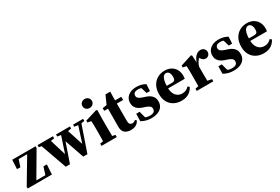

<svg xmlns="http://www.w3.org/2000/svg" viewBox="72 -1739 4053 2782"><g transform="rotate(-30 2099.0 -348.0)"><path d="M21 0V-29L277 -458V-426L270 -435H190H90L129 -457L82 -318L27 -321L35 -473H426V-444L174 -15L179 -52L182 -39H266H372L332 -17L379 -164H436L426 0Z M656 2 487 -473H644L747 -133H729L734 -147L842 -473H929L1038 -137H1020L1024 -150L1128 -473H1182L1019 2H949L828 -347H847L843 -335L727 2ZM459 -438V-473H716V-438L614 -422H547ZM768 -438V-473H1000V-438L911 -423L863 -424ZM1053 -438V-473H1221V-438L1148 -426H1134Z M1256 0V-37L1345 -55H1420L1511 -37V0ZM1307 0Q1309 -24 1309.5 -61Q1310 -98 1310.5 -138Q1311 -178 1311 -210V-250Q1311 -294 1310.5 -323.5Q1310 -353 1308 -384L1248 -396V-427L1447 -488L1463 -477L1460 -338V-210Q1460 -178 1460.5 -138Q1461 -98 1461.5 -61Q1462 -24 1464 0ZM1383 -561Q1350 -561 1327 -582Q1304 -603 1304 -636Q1304 -669 1327 -690Q1350 -711 1383 -711Q1416 -711 1439 -690Q1462 -669 1462 -637Q1462 -603 1439 -582Q1416 -561 1383 -561Z M1683 -420V-473H1860V-420ZM1744 15Q1679 15 1642 -17Q1605 -49 1605 -119Q1605 -147 1605.5 -170.5Q1606 -194 1606 -227L1607 -420H1544V-465L1651 -481L1603 -448L1679 -618H1758L1755 -456V-440V-125Q1755 -90 1770 -74.5Q1785 -59 1807 -59Q1823 -59 1836 -65Q1849 -71 1863 -83L1884 -65Q1872 -39 1852.5 -21Q1833 -3 1806 6Q1779 15 1744 15Z M2085 15Q2039 15 1999 4Q1959 -7 1921 -29L1924 -152H1981L2016 -19H1970V-63Q1999 -46 2025 -37Q2051 -28 2085 -28Q2113 -28 2133 -35Q2153 -42 2163 -57Q2173 -72 2173 -93Q2173 -122 2152 -139Q2131 -156 2087 -171L2044 -185Q2009 -197 1982.5 -216Q1956 -235 1940.5 -263Q1925 -291 1925 -331Q1925 -376 1947.5 -411Q1970 -446 2013 -467Q2056 -488 2120 -488Q2162 -488 2197 -478.5Q2232 -469 2267 -450L2261 -337H2205L2168 -459H2214V-413Q2190 -431 2169.5 -438Q2149 -445 2118 -445Q2083 -445 2062 -429.5Q2041 -414 2041 -385Q2041 -358 2061.5 -341Q2082 -324 2127 -309L2168 -296Q2208 -283 2236 -263Q2264 -243 2279 -214.5Q2294 -186 2294 -147Q2294 -95 2269 -59Q2244 -23 2197.5 -4Q2151 15 2085 15Z M2593 15Q2524 15 2469.5 -13.5Q2415 -42 2383.5 -96.5Q2352 -151 2352 -230Q2352 -313 2384 -370.5Q2416 -428 2470 -458Q2524 -488 2589 -488Q2652 -488 2697.5 -462Q2743 -436 2767 -391.5Q2791 -347 2791 -290Q2791 -274 2790 -263Q2789 -252 2786 -239H2414V-281H2589Q2628 -281 2641.5 -295.5Q2655 -310 2655 -346Q2655 -382 2646.5 -404Q2638 -426 2623 -436.5Q2608 -447 2590 -447Q2568 -447 2549.5 -429Q2531 -411 2519.5 -369Q2508 -327 2508 -253Q2508 -192 2527 -152Q2546 -112 2578.5 -92Q2611 -72 2651 -72Q2687 -72 2715 -85Q2743 -98 2765 -123L2791 -101Q2771 -62 2742.5 -36.5Q2714 -11 2677 2Q2640 15 2593 15Z M2849 0V-37L2940 -55H3033L3127 -37V0ZM2901 0Q2903 -24 2903.5 -61Q2904 -98 2904.5 -138Q2905 -178 2905 -210V-257Q2905 -286 2904.5 -307Q2904 -328 2903.5 -346Q2903 -364 2902 -384L2843 -396V-427L3033 -488L3048 -477L3054 -352V-349V-210Q3054 -178 3054.5 -138Q3055 -98 3055.5 -61Q3056 -24 3058 0ZM3051 -275 3024 -335H3047Q3061 -386 3082.5 -420Q3104 -454 3131.5 -471Q3159 -488 3187 -488Q3219 -488 3241.5 -471Q3264 -454 3270 -418Q3269 -380 3248.5 -360Q3228 -340 3200 -340Q3177 -340 3159 -351.5Q3141 -363 3124 -388L3099 -423L3135 -413Q3110 -395 3085.5 -357.5Q3061 -320 3051 -275Z M3460 15Q3414 15 3374 4Q3334 -7 3296 -29L3299 -152H3356L3391 -19H3345V-63Q3374 -46 3400 -37Q3426 -28 3460 -28Q3488 -28 3508 -35Q3528 -42 3538 -57Q3548 -72 3548 -93Q3548 -122 3527 -139Q3506 -156 3462 -171L3419 -185Q3384 -197 3357.5 -216Q3331 -235 3315.5 -263Q3300 -291 3300 -331Q3300 -376 3322.5 -411Q3345 -446 3388 -467Q3431 -488 3495 -488Q3537 -488 3572 -478.5Q3607 -469 3642 -450L3636 -337H3580L3543 -459H3589V-413Q3565 -431 3544.5 -438Q3524 -445 3493 -445Q3458 -445 3437 -429.5Q3416 -414 3416 -385Q3416 -358 3436.5 -341Q3457 -324 3502 -309L3543 -296Q3583 -283 3611 -263Q3639 -243 3654 -214.5Q3669 -186 3669 -147Q3669 -95 3644 -59Q3619 -23 3572.5 -4Q3526 15 3460 15Z M3968 15Q3899 15 3844.5 -13.5Q3790 -42 3758.5 -96.5Q3727 -151 3727 -230Q3727 -313 3759 -370.5Q3791 -428 3845 -458Q3899 -488 3964 -488Q4027 -488 4072.5 -462Q4118 -436 4142 -391.5Q4166 -347 4166 -290Q4166 -274 4165 -263Q4164 -252 4161 -239H3789V-281H3964Q4003 -281 4016.5 -295.5Q4030 -310 4030 -346Q4030 -382 4021.5 -404Q4013 -426 3998 -436.5Q3983 -447 3965 -447Q3943 -447 3924.5 -429Q3906 -411 3894.5 -369Q3883 -327 3883 -253Q3883 -192 3902 -152Q3921 -112 3953.5 -92Q3986 -72 4026 -72Q4062 -72 4090 -85Q4118 -98 4140 -123L4166 -101Q4146 -62 4117.5 -36.5Q4089 -11 4052 2Q4015 15 3968 15Z"/></g></svg>

Font: Source Serif 4 36pt
Style: Bold
Weight: 700
Designer: Frank Grießhammer
Foundry: Adobe Systems Incorporated
Version: Version 4.004;hotconv 1.0.116;makeotfexe 2.5.65601